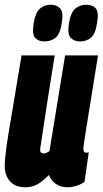

<svg xmlns="http://www.w3.org/2000/svg" viewBox="-25 -781 434 811"><path d="M82 10Q39 10 17 -15.5Q-5 -41 -5 -79Q-5 -110 3 -165.5Q11 -221 27 -313.5Q43 -406 66 -547H206Q186 -422 171 -326Q156 -230 145 -154Q142 -133 159 -133Q171 -133 184 -143L250 -547H389Q371 -434 359 -361Q347 -288 340.5 -246Q334 -204 331 -185Q328 -166 327.5 -160Q327 -154 327 -153Q327 -136 338 -136Q345 -136 350 -138L332 -13Q319 -3 299 3.5Q279 10 260 10Q231 10 210 -5Q189 -20 182 -42Q155 -15 133 -2.5Q111 10 82 10ZM313 -606Q289 -606 274 -621Q259 -636 266 -682Q274 -729 293.5 -745Q313 -761 339 -761Q366 -761 379.5 -745.5Q393 -730 385 -684Q378 -637 359 -621.5Q340 -606 313 -606ZM163 -606Q137 -606 123.5 -621Q110 -636 117 -682Q125 -729 144 -745Q163 -761 189 -761Q214 -761 229 -745.5Q244 -730 236 -684Q229 -637 209.5 -621.5Q190 -606 163 -606Z"/></svg>

Font: Georama ExtraCondensed ExtraBold
Style: Italic
Weight: 800
Width: 2
Italic angle: -9°
Designer: Jean-Baptiste Levee
Foundry: Production Type
Version: Version 1.000